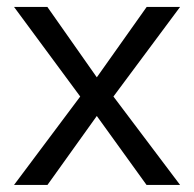

<svg xmlns="http://www.w3.org/2000/svg" viewBox="-20 -525 551 545"><path d="M396.4 -505.4 254.8 -305.5 114.4 -505.4H19.8L207.7 -251L19.8 0H114.7L254.8 -195.8L396 0H491.2L302 -251L491.2 -505.4Z"/></svg>

Font: Estedad-FD VF
Style: Regular
Weight: 100
Designer: Amin Abedi
Version: Version 7.3